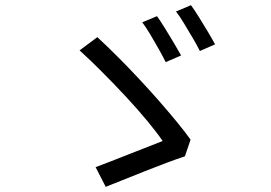

<svg xmlns="http://www.w3.org/2000/svg" viewBox="-20 -763 1040 737"><path d="M582.7 -700.9Q595.4 -683.4 612.7 -655.3Q630 -627.2 647.3 -598.4Q664.5 -569.6 675.1 -550L616 -524.5Q605.6 -545.9 589.4 -574.7Q573.2 -603.5 556.3 -631.7Q539.3 -659.9 526 -677.4ZM713.1 -743.1Q725.9 -725.6 743.4 -697.6Q760.9 -669.6 777.8 -641.3Q794.7 -613 805.6 -592.8L747.2 -567.2Q736.2 -589.2 719.6 -617.5Q703 -645.9 686.2 -673.5Q669.4 -701.2 655.6 -718.8ZM689.8 -163Q659.4 -153 618 -137.5Q576.7 -121.9 532.6 -104.4Q488.6 -86.9 449.9 -71.4Q411.1 -56 385.8 -45.8L347 -121.4Q370.6 -130 405.6 -143.8Q440.5 -157.7 478.7 -172.5Q516.9 -187.3 550.3 -200.5Q583.6 -213.8 604.4 -221.8Q582.7 -253.6 545.7 -298.4Q508.7 -343.1 463.3 -392Q417.8 -440.8 371.4 -487.3Q325 -533.9 285.5 -569.6L353.6 -620.4Q392 -585 433.7 -543.2Q475.4 -501.4 516.2 -457.6Q557.1 -413.9 594.1 -371.4Q631.1 -329 661.5 -291.8Q691.9 -254.7 711.5 -227Z"/></svg>

Font: Noto Sans TC
Style: Regular
Weight: 100
Designer: Ryoko NISHIZUKA 西塚涼子 (kana, bopomofo & ideographs); Paul D. Hunt (Latin, Greek & Cyrillic); Sandoll Communications 산돌커뮤니
Foundry: Adobe
Version: Version 2.004;hotconv 1.0.118;makeotfexe 2.5.65603